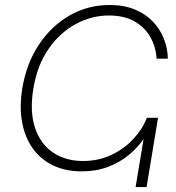

<svg xmlns="http://www.w3.org/2000/svg" viewBox="-20 -757 711 777"><path d="M311 -63.5Q245.1 -63.5 194.8 -87.6Q144.5 -111.8 112.5 -156.5Q80.6 -201.2 69.3 -262.9Q58.1 -324.7 70.3 -399.9Q86.9 -500 137.2 -575.9Q187.5 -651.9 261.5 -694.3Q335.4 -736.8 423.8 -736.8Q481.9 -736.8 525.9 -718.5Q569.8 -700.2 599.1 -669.2Q628.4 -638.2 643.6 -599.4Q658.7 -560.5 659.2 -519.5H613.8Q611.3 -564.5 589.8 -604.5Q568.4 -644.5 526.1 -669.4Q483.9 -694.3 420.4 -694.3Q350.1 -694.3 285.9 -659.4Q221.7 -624.5 176.3 -558.8Q130.9 -493.2 115.2 -399.9Q99.6 -306.2 121.6 -240.2Q143.6 -174.3 194.3 -139.9Q245.1 -105.5 315.4 -105.5Q379.4 -105.5 431.4 -130.4Q483.4 -155.3 520.3 -195.3Q557.1 -235.4 574.2 -280.3H603.5Q590.8 -239.7 565.7 -201.2Q540.5 -162.6 503.4 -131.6Q466.3 -100.6 418 -82Q369.6 -63.5 311 -63.5ZM528.8 0 575.2 -280.3H619.6L573.2 0Z"/></svg>

Font: Inter 28pt ExtraLight
Style: Italic
Weight: 250
Italic angle: -9.3988°
Designer: Rasmus Andersson
Foundry: rsms
Version: Version 4.001;git-66647c0bb